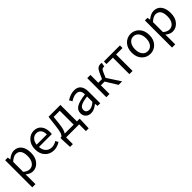

<svg xmlns="http://www.w3.org/2000/svg" viewBox="367 -2095 3863 3863"><g transform="rotate(-45 2298.5 -164.0)"><path d="M92 229V-543H167L175 -481H178Q271 -557 351 -557Q454 -557 510.5 -482.5Q567 -408 567 -280Q567 -146 498 -66.5Q429 13 331 13Q258 13 181 -50L183 45V229ZM316 -63Q385 -63 428.5 -121.5Q472 -180 472 -279Q472 -480 329 -480Q264 -480 183 -405V-120Q250 -63 316 -63Z M931 13Q819 13 745 -64Q671 -141 671 -271Q671 -398 744 -477.5Q817 -557 916 -557Q1018 -557 1075 -488.5Q1132 -420 1132 -302Q1132 -276 1128 -250H762Q766 -163 815.5 -111.5Q865 -60 942 -60Q1014 -60 1078 -103L1111 -43Q1024 13 931 13ZM761 -316H1052Q1052 -397 1016.5 -440.5Q981 -484 917 -484Q857 -484 813 -438.5Q769 -393 761 -316Z M1379 -285Q1363 -140 1319 -74H1573V-469H1399ZM1284 0V192H1205L1196 -17V-74H1222Q1248 -88 1265.5 -134.5Q1283 -181 1298 -303L1327 -543H1665V-74H1743V-17L1734 192H1655V0Z M1989 13Q1919 13 1874.5 -28Q1830 -69 1830 -141Q1830 -229 1909.5 -276.5Q1989 -324 2164 -344Q2164 -481 2052 -481Q1975 -481 1889 -423L1853 -486Q1964 -557 2067 -557Q2163 -557 2209 -498Q2255 -439 2255 -334V0H2180L2172 -65H2169Q2075 13 1989 13ZM2015 -60Q2083 -60 2164 -132V-284Q2031 -268 1975 -235Q1919 -202 1919 -147Q1919 -103 1945.5 -81.5Q1972 -60 2015 -60Z M2428 0V-543H2519V-319H2624L2678 -440Q2709 -510 2740.5 -533.5Q2772 -557 2820 -557Q2840 -557 2852 -551L2836 -465Q2827 -468 2818 -468Q2793 -468 2775.5 -453.5Q2758 -439 2739 -393L2693 -285L2878 0H2778L2626 -246H2519V0Z M3084 0V-469H2902V-543H3358V-469H3175V0Z M3422 -271Q3422 -402 3495.5 -479.5Q3569 -557 3674 -557Q3779 -557 3852.5 -479.5Q3926 -402 3926 -271Q3926 -141 3852.5 -64Q3779 13 3674 13Q3569 13 3495.5 -64Q3422 -141 3422 -271ZM3674 -481Q3604 -481 3560.5 -423Q3517 -365 3517 -271Q3517 -177 3560 -120Q3603 -63 3674 -63Q3745 -63 3788.5 -120Q3832 -177 3832 -271Q3832 -365 3788.5 -423Q3745 -481 3674 -481Z M4069 229V-543H4144L4152 -481H4155Q4248 -557 4328 -557Q4431 -557 4487.5 -482.5Q4544 -408 4544 -280Q4544 -146 4475 -66.5Q4406 13 4308 13Q4235 13 4158 -50L4160 45V229ZM4293 -63Q4362 -63 4405.5 -121.5Q4449 -180 4449 -279Q4449 -480 4306 -480Q4241 -480 4160 -405V-120Q4227 -63 4293 -63Z"/></g></svg>

Font: Noto Sans SC
Style: Regular
Weight: 400
Designer: Ryoko NISHIZUKA  (kana, bopomofo & ideographs); Paul D. Hunt (Latin, Greek & Cyrillic); Sandoll Communications , Soo-you
Foundry: Adobe
Version: Version 2.002;hotconv 1.0.116;makeotfexe 2.5.65601